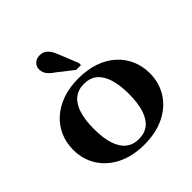

<svg xmlns="http://www.w3.org/2000/svg" viewBox="-206 -936 1103 1103"><g transform="rotate(-45 345.5 -384.5)"><path d="M657 -258Q657 -181 618.5 -120Q580 -59 510 -24.5Q440 10 345 10Q251 10 181 -24.5Q111 -59 72.5 -120Q34 -181 34 -258Q34 -317 56 -366.5Q78 -416 119 -452Q160 -488 217 -508Q274 -528 345 -528Q416 -528 473.5 -508.5Q531 -489 572 -452.5Q613 -416 635 -366.5Q657 -317 657 -258ZM203 -259Q203 -186 219 -136Q235 -86 266.5 -60.5Q298 -35 345 -35Q394 -35 425 -60.5Q456 -86 472 -136Q488 -186 488 -259Q488 -332 472 -382Q456 -432 425 -457.5Q394 -483 345 -483Q298 -483 266.5 -457.5Q235 -432 219 -382Q203 -332 203 -259ZM361 -709 410 -588V-571H371L278 -644Q258 -657 245.5 -670Q233 -683 227.5 -696Q222 -709 222 -724Q222 -747 238.5 -763Q255 -779 282 -779Q302 -779 316 -771Q330 -763 341.5 -747Q353 -731 361 -709Z"/></g></svg>

Font: Roboto Serif 120pt Expanded SemiBold
Style: Regular
Weight: 600
Width: 7
Designer: Greg Gazdowicz
Foundry: Commercial Type
Version: Version 1.008